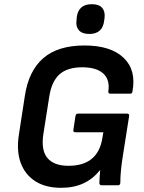

<svg xmlns="http://www.w3.org/2000/svg" viewBox="-20 -884 687 916"><path d="M271 12Q198 12 149 -19Q100 -50 79 -106.5Q58 -163 70 -241L99 -429Q117 -546 186.5 -606.5Q256 -667 383 -667Q508 -667 569.5 -608.5Q631 -550 612 -448Q611 -437 601 -437H507Q495 -437 497 -449Q505 -504 472.5 -533.5Q440 -563 372 -563Q301 -563 263.5 -529Q226 -495 215 -423L187 -245Q175 -168 206 -130.5Q237 -93 307 -93Q446 -93 468 -223L473 -253H340Q328 -253 330 -264L340 -330Q342 -342 352 -342H586Q598 -342 596 -330L567 -146Q554 -67 554 -12Q554 0 542 0H466Q454 0 454 -12Q454 -23 455.5 -40Q457 -57 458 -72H457Q423 -30 377.5 -9Q332 12 271 12ZM406 -722Q372 -722 356.5 -739.5Q341 -757 345 -786L346 -800Q353 -864 418 -864Q452 -864 467 -847Q482 -830 479 -800L477 -786Q470 -722 406 -722Z"/></svg>

Font: Sofia Sans
Style: Bold Italic
Weight: 700
Italic angle: -9°
Designer: Botio Nikoltchev, Ani Petrova
Foundry: lettersoup
Version: Version 4.101; ttfautohint (v1.8.4.7-5d5b)